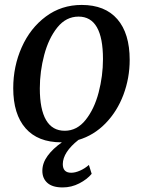

<svg xmlns="http://www.w3.org/2000/svg" viewBox="-20 -580 594 798"><path d="M241 102Q241 138 276 138Q292.5 138 312.5 129.2Q332.5 120.5 349.5 105.5L361 142.5Q342 165.5 309.5 182.2Q277 199 240.5 199Q198 199 177 180.2Q156 161.5 156 130Q156 97.5 178 67.5Q200 37.5 237.5 11.5H234.5Q137.5 11.5 86.2 -47Q35 -105.5 35 -213.5Q35 -304.5 70.5 -384Q106 -463.5 170.8 -511.5Q235.5 -559.5 319.5 -559.5Q416.5 -559.5 467.8 -500.2Q519 -441 519 -331Q519 -255.5 493 -186.2Q467 -117 418.5 -67.2Q370 -17.5 306 1.5Q241.5 52.5 241 102ZM249 -36.5Q300 -36.5 336 -81.8Q372 -127 390 -195.8Q408 -264.5 408 -334.5Q408 -511 306.5 -511Q254.5 -511 218.2 -465.8Q182 -420.5 163.8 -351.8Q145.5 -283 145.5 -212.5Q145.5 -125.5 171.5 -81Q197.5 -36.5 249 -36.5Z"/></svg>

Font: Merriweather Text
Style: Italic
Weight: 400
Italic angle: -7.8°
Designer: Eben Sorkin
Foundry: Eben Sorkin
Version: Version 2.100